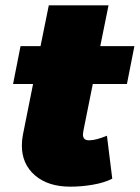

<svg xmlns="http://www.w3.org/2000/svg" viewBox="-20 -690 524 720"><path d="M293 -201Q291 -189 291 -186Q291 -162 317 -164Q339 -164 381 -181L401 -20Q372 -5 329 2.5Q286 10 244 10Q160 10 111 -32.5Q62 -75 62 -144Q62 -166 66 -185L104 -375H29L57 -517H132L163 -670H387L356 -517H484L456 -375H328Z"/></svg>

Font: TypoPRO Montserrat
Style: Italic
Weight: 900
Italic angle: -11.3°
Designer: Julieta Ulanovsky
Foundry: Julieta Ulanovsky
Version: Version 6.001